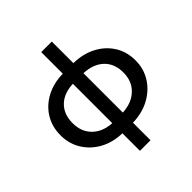

<svg xmlns="http://www.w3.org/2000/svg" viewBox="-226 -862 1187 1187"><g transform="rotate(-45 368.0 -268.5)"><path d="M40.5 -252Q40.5 -327 76.2 -385Q112 -443 175 -476.5Q238 -510 320 -511.5V-700H412.5V-511.5Q496.5 -510 560.2 -476.2Q624 -442.5 660.2 -384.8Q696.5 -327 696.5 -252Q696.5 -178.5 659.5 -120Q622.5 -61.5 558.5 -27Q494.5 7.5 412.5 9.5V163H320V9.5Q239.5 8 176.2 -26.5Q113 -61 76.8 -119.5Q40.5 -178 40.5 -252ZM146.5 -252Q146.5 -176.5 193.5 -130Q240.5 -83.5 320 -79V-423.5Q238.5 -420 192.5 -374.8Q146.5 -329.5 146.5 -252ZM590.5 -252Q590.5 -329 543.5 -374.2Q496.5 -419.5 412.5 -423.5V-79Q494 -83.5 542.2 -130Q590.5 -176.5 590.5 -252Z"/></g></svg>

Font: Overused Grotesk Medium
Style: Regular
Weight: 525
Version: Version 0.004